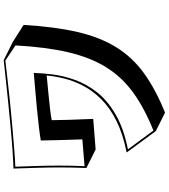

<svg xmlns="http://www.w3.org/2000/svg" viewBox="43 -860 914 1040"><g transform="rotate(-90 500.0 -340.0)"><path d="M194 -111Q294 -131 364.5 -166Q435 -201 481 -247Q527 -293 554 -344Q581 -395 594 -446.5Q607 -498 611 -544Q567 -540 521 -535.5Q475 -531 435.5 -526.5Q396 -522 369 -517Q369 -481 371 -422Q373 -363 376 -292L210 -279L110 -329Q113 -403 113 -473Q113 -536 111 -598Q109 -660 107 -724Q143 -725 202 -729Q261 -733 330.5 -739.5Q400 -746 469.5 -753Q539 -760 598 -766.5Q657 -773 694 -777L794 -727L885 -669Q875 -499 846.5 -376.5Q818 -254 763.5 -166.5Q709 -79 622.5 -16.5Q536 46 410 97L310 47ZM313 34Q435 -15 519 -76Q603 -137 656 -222.5Q709 -308 737 -428Q765 -548 774 -713L692 -768Q655 -764 596.5 -757Q538 -750 469 -743Q400 -736 332 -730Q264 -724 207 -719.5Q150 -715 117 -714Q119 -655 121 -595.5Q123 -536 123 -476Q123 -408 120 -339L265 -351Q263 -420 261 -480.5Q259 -541 259 -576Q287 -581 333 -586.5Q379 -592 432.5 -597Q486 -602 537 -606.5Q588 -611 625 -614Q624 -568 616.5 -510Q609 -452 587 -390.5Q565 -329 520.5 -272Q476 -215 400.5 -171Q325 -127 211 -104Z"/></g></svg>

Font: Rampart One
Style: Regular
Weight: 400
Designer: Fontworks Inc.
Foundry: Fontworks Inc.
Version: Version 1.100